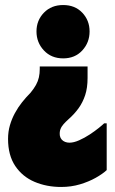

<svg xmlns="http://www.w3.org/2000/svg" viewBox="-20 -553 458 763"><path d="M138 -279V-289H328V-243Q328 -204 318.5 -175Q309 -146 292 -122.5Q275 -99 251 -78Q241 -69 232.5 -59.5Q224 -50 220 -39Q216 -28 218 -13Q220 -4 225.5 2Q231 8 239 11Q247 14 256 14Q273 14 294.5 4.5Q316 -5 336.5 -18.5Q357 -32 372.5 -44.5Q388 -57 394 -63H404V123Q388 138 360.5 153.5Q333 169 298 179.5Q263 190 223 190Q165 190 117 169.5Q69 149 40.5 106.5Q12 64 12 -1Q12 -30 19.5 -55.5Q27 -81 39.5 -104Q52 -127 68 -147Q84 -167 101 -184Q115 -201 123 -215.5Q131 -230 134.5 -245.5Q138 -261 138 -279ZM231 -533Q278 -533 307 -502.5Q336 -472 336 -428Q336 -384 307 -352.5Q278 -321 231 -321Q184 -321 154.5 -352.5Q125 -384 125 -428Q125 -472 154.5 -502.5Q184 -533 231 -533Z"/></svg>

Font: Phudu Light Black
Style: Regular
Weight: 900
Version: Version 1.005;gftools[0.9.23]